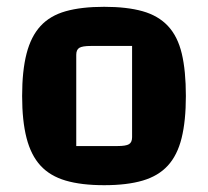

<svg xmlns="http://www.w3.org/2000/svg" viewBox="-20 -532 611 564"><path d="M286 12Q219 12 173 -1.5Q127 -15 99 -45.5Q71 -76 58 -126.5Q45 -177 45 -250Q45 -324 58 -374.5Q71 -425 99 -455.5Q127 -486 173 -499Q219 -512 286 -512Q353 -512 399 -499Q445 -486 473.5 -455.5Q502 -425 514 -374.5Q526 -324 526 -250Q526 -177 513.5 -126.5Q501 -76 473 -45.5Q445 -15 399 -1.5Q353 12 286 12ZM204 -103H325Q350 -103 359 -108.5Q368 -114 368 -129V-397H247Q222 -397 213 -391.5Q204 -386 204 -371Z"/></svg>

Font: Changa SemiBold
Style: Regular
Weight: 600
Designer: Eduardo Rodriguez Tunni
Foundry: Eduardo Rodriguez Tunni
Version: Version 3.002; ttfautohint (v1.8.2)